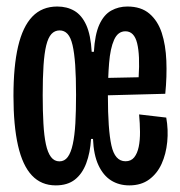

<svg xmlns="http://www.w3.org/2000/svg" viewBox="-20 -558 552 589"><path d="M151 10.7Q106.7 10.7 78 -19.7Q49.3 -50 35.3 -111.3Q21.3 -172.7 21.3 -263.7Q21.3 -354.7 35.5 -415.5Q49.7 -476.3 79.3 -507.2Q109 -538 155.7 -538Q185.7 -538 208.3 -524.7Q231 -511.3 244.7 -481Q258.3 -450.7 261.3 -399H268Q271 -452.3 284.8 -482.7Q298.7 -513 321.2 -525.5Q343.7 -538 370.7 -538Q412.7 -538 438.3 -516.2Q464 -494.3 476.2 -457.2Q488.3 -420 490.3 -371.8Q492.3 -323.7 487 -270.3L259.7 -264.3V-318L405.3 -321Q409.7 -388.7 400.7 -425.3Q391.7 -462 364.7 -462Q341.7 -462 330 -435.8Q318.3 -409.7 314.7 -364.8Q311 -320 311 -263.7Q311 -161 321.7 -112.2Q332.3 -63.3 365 -63.3Q382 -63.3 391.7 -75.3Q401.3 -87.3 405.5 -107.5Q409.7 -127.7 409.5 -153.3Q409.3 -179 406.7 -207L490 -197.3Q496.7 -159.7 493 -122.5Q489.3 -85.3 475.8 -55.5Q462.3 -25.7 437.7 -7.5Q413 10.7 376.7 10.7Q345 10.7 320.8 -4.5Q296.7 -19.7 282 -51.2Q267.3 -82.7 265.3 -131.7H259.3Q256.7 -89.3 244.5 -57Q232.3 -24.7 209.7 -7Q187 10.7 151 10.7ZM162.3 -63Q178 -63 187.8 -76.3Q197.7 -89.7 203.3 -115.8Q209 -142 211.2 -179.8Q213.3 -217.7 213.3 -267Q213.3 -320.7 210.7 -358.5Q208 -396.3 202.5 -419.8Q197 -443.3 187.2 -454Q177.3 -464.7 163 -464.7Q148 -464.7 137.8 -453.7Q127.7 -442.7 121.8 -418.7Q116 -394.7 113.5 -357Q111 -319.3 111 -266Q111 -216.7 113.2 -179Q115.3 -141.3 120.8 -115.5Q126.3 -89.7 136.5 -76.3Q146.7 -63 162.3 -63Z"/></svg>

Font: Bricolage Grotesque 96pt ExtraBold Condensed
Style: Regular
Weight: 800
Width: 3
Version: Version 1.001;gftools[0.9.33.dev8+g029e19f]